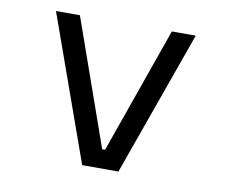

<svg xmlns="http://www.w3.org/2000/svg" viewBox="-62 -576 773 652"><g transform="rotate(10 325.0 -250.0)"><path d="M259.5 0 81 -500H163.5L317 -65H327L480.5 -500H563L384.5 0Z"/></g></svg>

Font: Trispace Thin Light
Style: Regular
Weight: 300
Version: Version 1.210